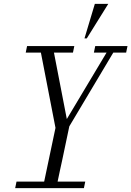

<svg xmlns="http://www.w3.org/2000/svg" viewBox="-20 -980 684 1000"><path d="M59 0 66 -34H210L222 -91L269 -314L193 -706H114L121 -740H367L360 -706H261L328 -360L535 -706H469L476 -740H644L637 -706H570L341 -322L304 -146L292 -91L280 -34H424L417 0ZM420 -780 474 -960H544L432 -780Z"/></svg>

Font: Xanh Mono
Style: Italic
Weight: 400
Italic angle: -12°
Monospace: yes
Designer: Lam Bao, Duy Dao
Foundry: Yellow Type Foundry
Version: Version 3.101; ttfautohint (v1.8.3)